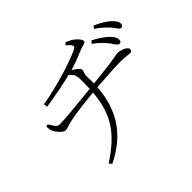

<svg xmlns="http://www.w3.org/2000/svg" viewBox="-169 -981 1254 1254"><g transform="rotate(-45 458.0 -354.0)"><path d="M220 35C312 -10 381 -68 428 -140C473 -209 498 -291 505 -388C616 -396 689 -400 726 -400C745 -400 767 -399 792 -396C801 -395 808 -394 811 -394C825 -394 832 -400 832 -413C832 -424 823 -433 804 -442C787 -449 771 -453 755 -453C748 -453 738 -452 725 -449C708 -446 691 -443 673 -440C662 -439 633 -435 587 -430C550 -426 523 -423 506 -421C507 -440 507 -460 506 -481C505 -494 507 -507 512 -520C515 -528 516 -534 516 -538C516 -550 499 -566 464 -587C509 -600 557 -618 608 -640C613 -642 621 -644 632 -647C649 -651 657 -656 657 -661C657 -674 648 -689 629 -706C615 -720 594 -732 565 -743L551 -728C584 -704 593 -686 578 -675C553 -660 501 -640 422 -615C337 -589 256 -569 179 -556L183 -530C280 -545 362 -561 429 -578C443 -565 452 -554 457 -544C460 -535 462 -522 463 -505C464 -483 463 -453 462 -416C299 -399 198 -390 158 -390C149 -390 139 -395 130 -406C125 -413 117 -425 106 -442C105 -444 104 -446 103 -447L87 -441C88 -422 90 -408 95 -398C100 -385 109 -372 123 -358C138 -343 149 -335 158 -335C167 -335 180 -338 197 -344C209 -348 219 -351 226 -352C267 -362 345 -373 460 -384C453 -293 430 -218 392 -158C353 -97 291 -39 205 16ZM807 -486C820 -486 826 -493 826 -507C826 -526 814 -546 791 -567C766 -590 734 -612 693 -632L679 -614C709 -594 737 -568 763 -535C768 -530 773 -522 780 -511C791 -494 800 -486 807 -486ZM887 -552C901 -552 908 -559 908 -573C908 -590 896 -610 872 -631C851 -650 818 -670 772 -691L759 -673C788 -654 817 -629 844 -600C849 -594 856 -585 864 -574C874 -559 882 -552 887 -552Z"/></g></svg>

Font: AllPunType ExtraLight
Style: Regular
Weight: 280
Version: 1.0